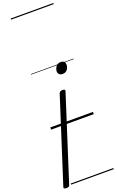

<svg xmlns="http://www.w3.org/2000/svg" viewBox="-342 -1068 1003 1640"><g transform="rotate(-20 159.0 -248.0)"><path d="M-48 514Q-76 514 -69 495L175 -266Q178 -275 185.5 -280Q193 -285 207 -285Q235 -285 228 -266L-16 495Q-18 506 -25.5 510Q-33 514 -48 514ZM256 -413Q238 -413 226.5 -423Q215 -433 215 -450Q216 -476 231.5 -495.5Q247 -515 274 -515Q292 -515 303 -505.5Q314 -496 314 -478Q314 -451 298.5 -432Q283 -413 256 -413ZM0 490H388V500H0ZM0 -20H388V0H0ZM0 -505H388V-500H0ZM0 -1010H388V-1000H0Z"/></g></svg>

Font: Playwrite US Trad Guides
Style: Regular
Weight: 400
Designer: Veronika Burian, José Scaglione
Foundry: TypeTogether
Version: Version 1.003